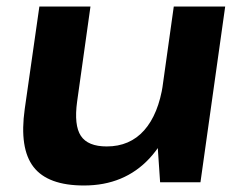

<svg xmlns="http://www.w3.org/2000/svg" viewBox="-20 -560 745 590"><path d="M217 -248Q207 -175 228.5 -142.5Q250 -110 308 -110Q379 -110 423 -159.5Q467 -209 481 -302L549 -382L539 -313Q517 -157 439.5 -73.5Q362 10 238 10Q127 10 83 -47Q39 -104 56 -225L101 -540H258ZM596 0H472L461 -162L514 -540H672Z"/></svg>

Font: Pathway Extreme 8pt Thin 12pt
Style: Bold Italic
Weight: 700
Italic angle: -8°
Version: Version 1.001;gftools[0.9.26]